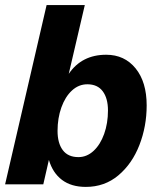

<svg xmlns="http://www.w3.org/2000/svg" viewBox="-23 -724 621 754"><path d="M553 -310Q553 -228 524.5 -154.5Q496 -81 442 -35.5Q388 10 314 10Q257 10 220.5 -17.5Q184 -45 169 -96L147 0H-3L160 -704H310L247 -434Q298 -509 394 -509Q466 -509 509.5 -455.5Q553 -402 553 -310ZM401 -290Q401 -338 380.5 -365.5Q360 -393 320 -393Q286 -393 259.5 -368.5Q233 -344 218 -302Q203 -260 203 -210Q203 -162 223.5 -134.5Q244 -107 285 -107Q318 -107 344.5 -131.5Q371 -156 386 -198Q401 -240 401 -290Z"/></svg>

Font: CBA Beacon Sans Extra Bold
Style: Italic
Weight: 800
Italic angle: -13°
Designer: Wei Huang
Foundry: Wei Huang
Version: Version 1.002